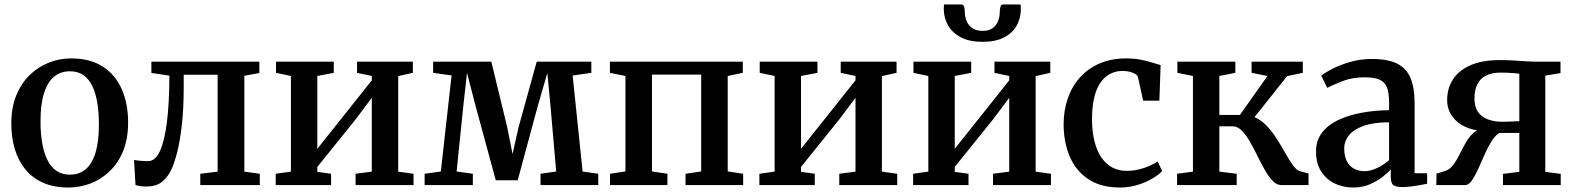

<svg xmlns="http://www.w3.org/2000/svg" viewBox="-20 -827 7030 858"><path d="M30.5 -275.5Q30.5 -347 52.8 -401Q75 -455 112.8 -491.8Q150.5 -528.5 198.2 -547.2Q246 -566 297.5 -566Q383.5 -566 440 -529Q496.5 -492 524.5 -427.5Q552.5 -363 552.5 -279.5Q552.5 -207.5 530.5 -153Q508.5 -98.5 470.5 -62Q432.5 -25.5 384.8 -7.2Q337 11 285.5 11Q221 11 173.2 -10Q125.5 -31 93.8 -69.5Q62 -108 46.2 -160.5Q30.5 -213 30.5 -275.5ZM293 -46.5Q334.5 -46.5 363.2 -71Q392 -95.5 407 -145.2Q422 -195 422 -270Q422 -322.5 415 -366.2Q408 -410 392.8 -442Q377.5 -474 352.8 -491.2Q328 -508.5 292.5 -508.5Q250.5 -508.5 221.2 -484Q192 -459.5 176.5 -410Q161 -360.5 161 -285Q161 -232 168.5 -188.2Q176 -144.5 191.5 -112.8Q207 -81 232 -63.8Q257 -46.5 293 -46.5Z M632.5 6.5Q617.5 6.5 605.5 4.5Q593.5 2.5 585.5 -0.5L579 -112.5Q589.5 -110 607.2 -108.5Q625 -107 642.5 -107Q673.5 -107 694.2 -151Q715 -195 725.8 -280Q736.5 -365 737 -489L656.5 -501V-551.5H1139V-500.5L1072 -488.5V-60L1141 -50.5V0H875V-50.5L952.5 -60V-493H801V-444Q801 -339 792.2 -265Q783.5 -191 770.8 -143Q758 -95 745.5 -68.5Q730 -36 704.5 -14.8Q679 6.5 632.5 6.5Z M1212 0V-50.5L1280 -60V-487.5L1213.5 -501.5V-551.5H1471.5V-501.5L1398 -487.5V-162L1464.5 -245.5L1641.5 -468V-487.5L1575.5 -501.5V-551.5H1825V-501.5L1759.5 -487V-60L1828 -50.5V0H1569V-50.5L1641.5 -60V-390L1571.5 -296.5L1398 -81V-59L1459.5 -50.5V0Z M1877.5 0V-50.5L1950 -60.5L1998 -490L1915.5 -501.5V-551.5H2175.5L2246.5 -259L2270.5 -138.5L2297.5 -259L2378.5 -551.5H2622.5V-501.5L2539 -489.5L2583.5 -60.5L2653.5 -50.5V0H2395.5V-50.5L2465.5 -60.5L2440.5 -347.5L2426 -501L2382 -349L2293.5 -21.5H2195.5L2106 -350.5L2067 -501L2050 -349.5L2020.5 -60.5L2093 -50.5V0Z M2706 0V-50.5L2775 -61V-487.5L2705.5 -501.5V-551.5H3299.5V-501.5L3232 -487.5V-61L3301 -50.5V0H3043.5V-50.5L3113.5 -61V-493.5H2893.5V-61L2962.5 -50.5V0Z M3373.5 0V-50.5L3441.5 -60V-487.5L3375 -501.5V-551.5H3633V-501.5L3559.5 -487.5V-162L3626 -245.5L3803 -468V-487.5L3737 -501.5V-551.5H3986.5V-501.5L3921 -487V-60L3989.5 -50.5V0H3730.5V-50.5L3803 -60V-390L3733 -296.5L3559.5 -81V-59L3621 -50.5V0Z M4060.5 0V-50.5L4128.5 -60V-487.5L4062 -501.5V-551.5H4320V-501.5L4246.5 -487.5V-162L4313 -245.5L4490 -468V-487.5L4424 -501.5V-551.5H4673.5V-501.5L4608 -487V-60L4676.5 -50.5V0H4417.5V-50.5L4490 -60V-390L4420 -296.5L4246.5 -81V-59L4308 -50.5V0ZM4275.5 -807Q4286.5 -807 4289 -795Q4291.5 -783 4291.5 -770.5Q4291.5 -753 4299 -734Q4306.5 -715 4324 -702Q4341.5 -689 4371 -689Q4400 -689 4416.8 -702Q4433.5 -715 4440.5 -734Q4447.5 -753 4447.5 -770.5Q4447.5 -783 4450.2 -795Q4453 -807 4463.5 -807H4540.5Q4541 -803 4541.5 -797.2Q4542 -791.5 4542 -787.5Q4542 -746.5 4523.5 -713Q4505 -679.5 4466.8 -659.8Q4428.5 -640 4370 -640Q4313.5 -640 4275 -659.8Q4236.5 -679.5 4217 -713Q4197.5 -746.5 4197.5 -787.5Q4197.5 -792 4198 -797Q4198.5 -802 4198.5 -807Z M4985 11Q4900 11 4844.2 -25.8Q4788.5 -62.5 4761 -126.2Q4733.5 -190 4733 -270Q4733 -333 4751.5 -386.8Q4770 -440.5 4806 -480.8Q4842 -521 4894 -543.5Q4946 -566 5013 -566Q5050 -566 5079.2 -560Q5108.5 -554 5130.2 -547Q5152 -540 5166.5 -536L5161 -377H5088.5L5065.5 -481.5Q5064 -490 5053.2 -496.5Q5042.5 -503 5027.5 -506.5Q5012.5 -510 4997 -510Q4956.5 -510 4925.8 -487.2Q4895 -464.5 4877.8 -418Q4860.5 -371.5 4860 -299.5Q4859.5 -240.5 4870.8 -196Q4882 -151.5 4902.5 -122.2Q4923 -93 4951.2 -78.2Q4979.5 -63.5 5013 -63.5Q5043 -63.5 5069.2 -69.8Q5095.5 -76 5117 -85.8Q5138.5 -95.5 5153.5 -105.5L5173.5 -62.5Q5158 -46 5129.2 -29Q5100.5 -12 5063.2 -0.5Q5026 11 4985 11Z M5240 0V-50.5L5311 -60V-487.5L5241.5 -501.5V-551.5H5500.5V-501.5L5429 -487.5V-313.5H5521L5644 -487.5L5573 -501.5V-551.5H5802V-501.5L5732 -487L5586 -303.5Q5616.5 -290.5 5641.5 -263.8Q5666.5 -237 5687 -204.5Q5707.5 -172 5725 -140.8Q5742.5 -109.5 5758.2 -87.8Q5774 -66 5789 -62L5827.5 -51.5V0H5705.5Q5685 0 5667 -19Q5649 -38 5632 -67.8Q5615 -97.5 5598.8 -131Q5582.5 -164.5 5565.2 -194.5Q5548 -224.5 5529.2 -243.5Q5510.5 -262.5 5488.5 -262.5H5429V-60L5506.5 -50.5V0Z M6026.5 11Q5982 11 5944.5 -7Q5907 -25 5884 -60.8Q5861 -96.5 5861 -150.5Q5861 -199.5 5887.8 -234.2Q5914.5 -269 5960.5 -290.8Q6006.5 -312.5 6065 -323.2Q6123.5 -334 6187.5 -334.5V-368Q6187.5 -410 6178.5 -434.8Q6169.5 -459.5 6146 -470.5Q6122.5 -481.5 6079 -481.5Q6022 -481.5 5978.8 -464.2Q5935.5 -447 5911 -434.5L5884.5 -489Q5896 -499 5929 -516.8Q5962 -534.5 6009.5 -549Q6057 -563.5 6110 -563.5Q6181.5 -563.5 6223.2 -542.8Q6265 -522 6283.2 -478.5Q6301.5 -435 6301.5 -366.5V-53L6357.5 -52.5V-6Q6346.5 -3.5 6327.2 0Q6308 3.5 6286.5 6.2Q6265 9 6247 9Q6218 9 6206.5 0.2Q6195 -8.5 6195 -38.5V-69.5Q6182.5 -55.5 6158.8 -36.8Q6135 -18 6101.5 -3.5Q6068 11 6026.5 11ZM6078 -62Q6103.5 -62 6134 -76.2Q6164.5 -90.5 6187.5 -111.5V-280.5Q6119 -280.5 6074.5 -264.8Q6030 -249 6008.5 -222.8Q5987 -196.5 5987 -163.5Q5987 -128.5 5999 -106Q6011 -83.5 6031.5 -72.8Q6052 -62 6078 -62Z M6398.5 0 6399.5 -51 6436.5 -62.5Q6458.5 -69.5 6473.8 -89.5Q6489 -109.5 6501.8 -135.5Q6514.5 -161.5 6528.8 -187.2Q6543 -213 6562.5 -231.5Q6582 -250 6611 -254.5L6612 -242Q6564.5 -243 6527.2 -260.5Q6490 -278 6468.5 -308.8Q6447 -339.5 6447 -380.5Q6447 -432 6473 -472.2Q6499 -512.5 6551.2 -535.5Q6603.5 -558.5 6683 -558.5Q6711.5 -558.5 6741.5 -556.8Q6771.5 -555 6798.5 -553.2Q6825.5 -551.5 6844 -551.5H6953.5V-500.5L6885.5 -489V-59L6954.5 -50V0H6696.5V-50L6769.5 -59V-233H6680Q6661 -221 6644.8 -194.8Q6628.5 -168.5 6614.2 -136.5Q6600 -104.5 6586.8 -74.5Q6573.5 -44.5 6559.8 -23.8Q6546 -3 6531 0ZM6692 -283Q6704.5 -283 6719.2 -283.5Q6734 -284 6747.8 -284.5Q6761.5 -285 6769.5 -285.5V-497.5Q6760.5 -498.5 6745.8 -500Q6731 -501.5 6715 -502Q6699 -502.5 6686 -502.5Q6648 -502.5 6622 -490Q6596 -477.5 6582.5 -451.8Q6569 -426 6569 -387Q6569 -349 6585.2 -326.2Q6601.5 -303.5 6629.8 -293.2Q6658 -283 6692 -283Z"/></svg>

Font: Merriweather 28pt SemiBold
Style: Regular
Weight: 600
Version: Version 2.100